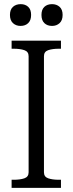

<svg xmlns="http://www.w3.org/2000/svg" viewBox="-20 -906 350 926"><path d="M130 -834Q130 -808 116 -794.5Q102 -781 79 -781Q57 -781 42.5 -794.5Q28 -808 28 -834Q28 -860 42.5 -873Q57 -886 80 -886Q102 -886 116 -873Q130 -860 130 -834ZM282 -834Q282 -808 267.5 -794.5Q253 -781 231 -781Q208 -781 194 -794.5Q180 -808 180 -834Q180 -860 194 -873Q208 -886 231 -886Q253 -886 267.5 -873Q282 -860 282 -834ZM118 -75V-635Q118 -657 97.5 -664Q77 -671 46 -671H36V-710H274V-671H264Q233 -671 212.5 -664Q192 -657 192 -635V-75Q192 -53 212.5 -46Q233 -39 264 -39H274V0H36V-39H46Q77 -39 97.5 -46Q118 -53 118 -75Z"/></svg>

Font: Roboto Serif 28pt Condensed Light
Style: Regular
Weight: 300
Width: 3
Designer: Greg Gazdowicz
Foundry: Commercial Type
Version: Version 1.008